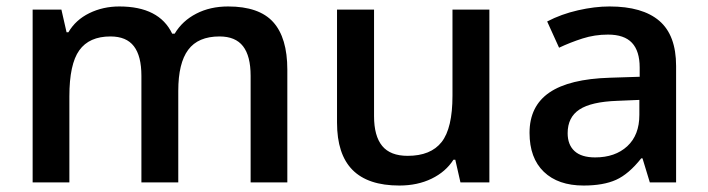

<svg xmlns="http://www.w3.org/2000/svg" viewBox="-20 -570 2211 600"><path d="M537.1 0H421.9V-333Q421.9 -395 398.4 -425.5Q375 -456.1 325.2 -456.1Q258.8 -456.1 227.8 -412.8Q196.8 -369.6 196.8 -269V0H82V-540H171.9L188 -469.2H193.8Q216.3 -507.8 259 -528.8Q301.8 -549.8 353 -549.8Q477.5 -549.8 518.1 -464.8H525.9Q549.8 -504.9 593.3 -527.3Q636.7 -549.8 692.9 -549.8Q789.6 -549.8 833.7 -501Q877.9 -452.1 877.9 -352.1V0H763.2V-333Q763.2 -395 739.5 -425.5Q715.8 -456.1 666 -456.1Q599.1 -456.1 568.1 -414.3Q537.1 -372.6 537.1 -286.1Z M1418.9 0 1402.8 -70.8H1397Q1373 -33.2 1328.9 -11.7Q1284.7 9.8 1228 9.8Q1129.9 9.8 1081.5 -39.1Q1033.2 -87.9 1033.2 -187V-540H1148.9V-207Q1148.9 -145 1174.3 -114Q1199.7 -83 1253.9 -83Q1326.2 -83 1360.1 -126.2Q1394 -169.4 1394 -271V-540H1509.3V0Z M2010.7 0 1987.8 -75.2H1983.9Q1944.8 -25.9 1905.3 -8.1Q1865.7 9.8 1803.7 9.8Q1724.1 9.8 1679.4 -33.2Q1634.8 -76.2 1634.8 -154.8Q1634.8 -238.3 1696.8 -280.8Q1758.8 -323.2 1885.7 -327.1L1979 -330.1V-358.9Q1979 -410.6 1954.8 -436.3Q1930.7 -461.9 1879.9 -461.9Q1838.4 -461.9 1800.3 -449.7Q1762.2 -437.5 1727.1 -420.9L1689.9 -502.9Q1733.9 -525.9 1786.1 -537.8Q1838.4 -549.8 1884.8 -549.8Q1987.8 -549.8 2040.3 -504.9Q2092.8 -460 2092.8 -363.8V0ZM1839.8 -78.1Q1902.3 -78.1 1940.2 -113Q1978 -147.9 1978 -210.9V-257.8L1908.7 -254.9Q1827.6 -252 1790.8 -227.8Q1753.9 -203.6 1753.9 -153.8Q1753.9 -117.7 1775.4 -97.9Q1796.9 -78.1 1839.8 -78.1Z"/></svg>

Font: f0_1792           
Style: Regular
Weight: 600
Foundry: Ascender Corporation
Version: Version 1.10